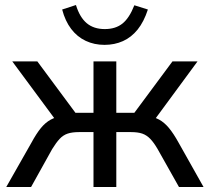

<svg xmlns="http://www.w3.org/2000/svg" viewBox="-20 -746 836 766"><path d="M5 0 105 -176Q125 -213 143 -235Q161 -257 182 -268.5Q203 -280 231 -284L211 -255L29 -501H129L281 -296H353V-501H444V-296H516L668 -501H768L587 -255L566 -284Q594 -280 614.5 -269Q635 -258 653.5 -236Q672 -214 693 -176L792 0H694L609 -151Q594 -177 579.5 -192Q565 -207 547.5 -213Q530 -219 503 -219H444V0H353V-219H295Q268 -219 250 -213Q232 -207 218 -192Q204 -177 188 -151L104 0ZM397 -567Q356 -567 322 -583Q288 -599 264 -630.5Q240 -662 228 -708L283 -726Q298 -677 326 -653.5Q354 -630 398 -630Q441 -630 468.5 -652Q496 -674 516 -725L570 -708Q554 -659 529 -628Q504 -597 470.5 -582Q437 -567 397 -567Z"/></svg>

Font: Nunitoga
Style: Medium
Weight: 500
Designer: Vernon Adams
Foundry: Vernon Adams
Version: Version 1.0